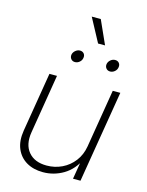

<svg xmlns="http://www.w3.org/2000/svg" viewBox="-131 -966 805 1054"><g transform="rotate(15 271.5 -438.5)"><path d="M217.8 8.3Q163.1 8.3 123.5 -15.1Q84 -38.6 65.9 -81.8Q47.9 -125 57.6 -185.1L113.3 -522.5H156.2L101.1 -187Q89.4 -115.7 124.3 -74Q159.2 -32.2 228 -32.2Q274.4 -32.2 314.7 -51.5Q355 -70.8 382.6 -106.7Q410.2 -142.6 418.5 -191.4L473.1 -522.5H516.1L429.7 0H387.2L407.2 -120.1H418Q386.7 -55.2 333.3 -23.4Q279.8 8.3 217.8 8.3ZM431.2 -621.1Q417 -621.1 408.7 -631.1Q400.4 -641.1 402.3 -655.3Q404.8 -669.4 416.5 -679.4Q428.2 -689.5 442.4 -689.5Q457 -689.5 465.1 -679.7Q473.1 -669.9 470.7 -655.8Q468.8 -641.1 457 -631.1Q445.3 -621.1 431.2 -621.1ZM231.4 -621.1Q217.3 -621.1 209 -631.1Q200.7 -641.1 202.6 -655.3Q205.1 -669.4 217 -679.4Q229 -689.5 242.7 -689.5Q257.3 -689.5 265.4 -679.7Q273.4 -669.9 271 -655.8Q269 -641.1 257.3 -631.1Q245.6 -621.1 231.4 -621.1ZM328.1 -752.4 256.3 -886.2H307.6L367.7 -752.4Z"/></g></svg>

Font: Inter 28pt ExtraLight
Style: Italic
Weight: 250
Italic angle: -9.3988°
Designer: Rasmus Andersson
Foundry: rsms
Version: Version 4.001;git-66647c0bb